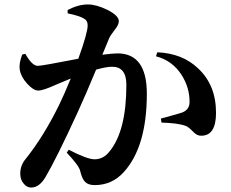

<svg xmlns="http://www.w3.org/2000/svg" viewBox="-20 -808 1040 863"><path d="M440 -562Q488 -568 508 -568Q640 -568 640 -387Q640 -148 536 -34Q483 24 406 24Q377 24 363 10Q349 -3 340 -41Q335 -63 280 -122L289 -135Q372 -92 405 -92Q445 -92 472 -127Q548 -219 548 -427Q548 -508 484 -508Q458 -508 412 -495Q367 -386 329 -303Q233 -94 185 -13Q157 35 120 35Q101 35 87 18Q71 0 71 -27Q71 -64 94 -92Q176 -194 246 -337Q269 -384 298 -455Q258 -439 231 -427Q174 -401 152 -401Q130 -401 102 -432Q74 -463 69 -494Q64 -522 80 -563L94 -566Q124 -512 150 -512Q168 -512 332 -544Q374 -660 374 -694Q374 -716 358 -724Q341 -736 284 -748V-763Q332 -788 375 -788Q413 -788 462 -764Q514 -738 514 -713Q514 -697 498 -677Q477 -650 471 -637ZM687 -573Q800 -568 870 -501Q951 -426 951 -301Q951 -198 885 -198Q866 -197 849 -215Q828 -237 815 -242Q780 -255 706 -257L703 -275Q785 -297 801 -303Q833 -317 832 -351Q832 -414 797 -470Q755 -536 681 -555Z"/></svg>

Font: Source Han Serif JP
Style: Bold
Weight: 700
Designer: Ryoko NISHIZUKA  (kana & ideographs); Frank Grießhammer (Latin, Greek & Cyrillic); Wenlong ZHANG  (bopomofo); Sandoll Co
Foundry: Adobe Systems Incorporated
Version: Version 1.000;PS 1;hotconv 16.6.53;makeotf.lib2.5.65590